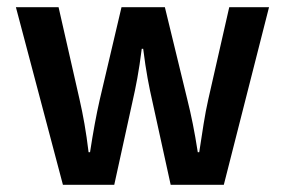

<svg xmlns="http://www.w3.org/2000/svg" viewBox="-20 -511 788 531"><path d="M24 -491 154 0H296L346 -228C356 -272 364 -312 372 -376H376C384 -312 392 -272 402 -228L452 0H599L724 -491H614L556 -236C546 -192 540 -148 531 -90H527C518 -148 509 -192 498 -236L436 -491H316L256 -236C246 -192 238 -148 229 -90H225C218 -148 210 -192 200 -236L142 -491Z"/></svg>

Font: DAIFUKU Sans Semibold
Style: Regular
Weight: 600
Designer: Original font ‘Source Sans 3’ : Paul D. Hunt
Foundry: Daifuku
Version: Version 1.000